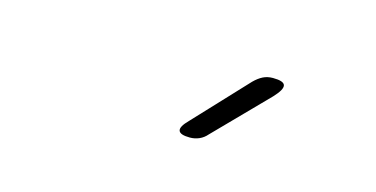

<svg xmlns="http://www.w3.org/2000/svg" viewBox="-32 -885 665 340"><g transform="rotate(15 300.0 -715.0)"><path d="M323 -645Q305 -645 302.5 -652Q300 -659 314 -673L404 -769Q412 -777 420 -781Q428 -785 438 -785Q458 -785 460 -777.5Q462 -770 447 -754L354 -659Q348 -652 340 -648.5Q332 -645 323 -645Z"/></g></svg>

Font: Maple Mono Thin
Style: Italic
Weight: 250
Italic angle: -10°
Monospace: yes
Designer: subframe7536
Version: Version 7.000